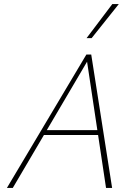

<svg xmlns="http://www.w3.org/2000/svg" viewBox="-20 -927 666 947"><path d="M503 0 407 -639H419L43 0H14L406 -658H430L533 0ZM180 -261 193 -285H472L479 -261ZM407 -739 534 -907H566L432 -739Z"/></svg>

Font: Ysabeau Infant Thin
Style: Italic
Weight: 250
Italic angle: -12°
Designer: Christian Thalmann (Catharsis Fonts)
Version: Version 2.001;gftools[0.9.30]; featfreeze: ss01,ss02,lnum